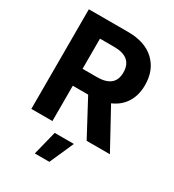

<svg xmlns="http://www.w3.org/2000/svg" viewBox="-223 -854 1103 1214"><g transform="rotate(30 328.0 -247.0)"><path d="M63.2 0V-727.3H350.1Q474.1 -727.3 542.4 -662.6Q610.8 -598 610.8 -489.7Q610.8 -415.1 577.6 -362.2Q544.4 -309.3 482.2 -282.7L636.7 0H467L329.2 -257.8H217V0ZM217 -381.4H321.4Q452.4 -381.4 452.4 -489.7Q452.4 -601.6 320.7 -601.6H217ZM223 233 267 57.5H407L329.2 233Z"/></g></svg>

Font: Inter Zeller
Style: Bold
Weight: 700
Designer: Rasmus Andersson; Joe Bland
Foundry: zeller
Version: Version 3.015;git-dec3a8cb1